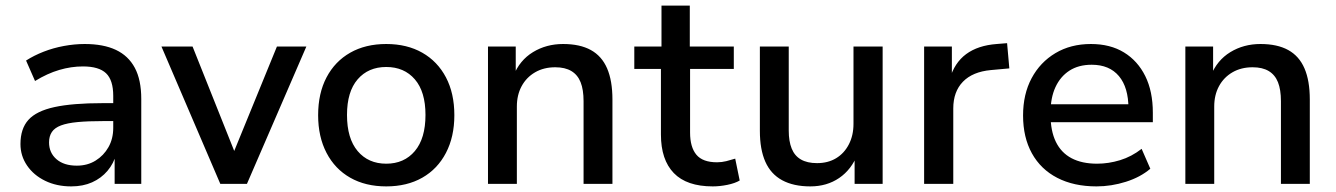

<svg xmlns="http://www.w3.org/2000/svg" viewBox="-20 -656 4765 685"><path d="M234 9Q182 9 141 -11Q100 -31 76.5 -65.5Q53 -100 53 -142Q53 -197 81.5 -228.5Q110 -260 174.5 -274Q239 -288 346 -288H399V-224H348Q294 -224 257 -220.5Q220 -217 197.5 -208.5Q175 -200 165 -185Q155 -170 155 -148Q155 -111 181.5 -88Q208 -65 254 -65Q292 -65 321 -83Q350 -101 367 -131Q384 -161 384 -200V-314Q384 -370 358.5 -394.5Q333 -419 276 -419Q234 -419 191.5 -406.5Q149 -394 105 -367L73 -440Q101 -458 135.5 -471.5Q170 -485 208 -492Q246 -499 282 -499Q349 -499 393.5 -478Q438 -457 461 -414Q484 -371 484 -303V0H389V-108H395Q386 -73 363.5 -46.5Q341 -20 308.5 -5.5Q276 9 234 9Z M766 0 556 -490H667L827 -89H804L968 -490H1073L861 0Z M1358 9Q1284 9 1229.5 -22Q1175 -53 1145 -110.5Q1115 -168 1115 -245Q1115 -323 1145 -380Q1175 -437 1229.5 -468Q1284 -499 1358 -499Q1432 -499 1486.5 -468Q1541 -437 1571 -380Q1601 -323 1601 -245Q1601 -168 1571 -110.5Q1541 -53 1486.5 -22Q1432 9 1358 9ZM1358 -72Q1422 -72 1460 -117Q1498 -162 1498 -246Q1498 -329 1460 -373Q1422 -417 1358 -417Q1294 -417 1256 -373Q1218 -329 1218 -246Q1218 -162 1256 -117Q1294 -72 1358 -72Z M1721 0V-490H1820V-386H1812Q1834 -441 1881.5 -470Q1929 -499 1989 -499Q2049 -499 2088 -477.5Q2127 -456 2146 -412Q2165 -368 2165 -301V0H2062V-295Q2062 -336 2051.5 -362.5Q2041 -389 2018.5 -402.5Q1996 -416 1961 -416Q1920 -416 1889 -398Q1858 -380 1841 -348.5Q1824 -317 1824 -276V0Z M2523 9Q2430 9 2384 -38.5Q2338 -86 2338 -176V-410H2243V-490H2340V-636H2441V-490H2598V-410H2442V-183Q2442 -131 2464.5 -104Q2487 -77 2538 -77Q2555 -77 2571 -81Q2587 -85 2603 -90L2619 -12Q2602 -2 2575 3.5Q2548 9 2523 9Z M2871 9Q2811 9 2770.5 -13Q2730 -35 2710.5 -79Q2691 -123 2691 -189V-490H2794V-190Q2794 -152 2804.5 -126Q2815 -100 2837.5 -87Q2860 -74 2895 -74Q2934 -74 2963 -91.5Q2992 -109 3008.5 -141Q3025 -173 3025 -214V-490H3129V0H3029V-107H3040Q3018 -51 2974 -21Q2930 9 2871 9Z M3277 0V-490H3376V-373H3368Q3385 -432 3427 -463Q3469 -494 3536 -499L3573 -502L3581 -412L3515 -406Q3450 -400 3415.5 -364.5Q3381 -329 3381 -269V0Z M3892 9Q3811 9 3752 -21.5Q3693 -52 3661.5 -109Q3630 -166 3630 -244Q3630 -320 3660.5 -377Q3691 -434 3745.5 -466.5Q3800 -499 3872 -499Q3941 -499 3990 -469Q4039 -439 4066 -384.5Q4093 -330 4093 -254V-220H3710V-284H4022L4006 -269Q4006 -344 3972 -384.5Q3938 -425 3875 -425Q3828 -425 3795.5 -404Q3763 -383 3745.5 -345Q3728 -307 3728 -254V-247Q3728 -189 3747 -150Q3766 -111 3803 -91.5Q3840 -72 3894 -72Q3935 -72 3976 -84.5Q4017 -97 4053 -125L4084 -54Q4049 -24 3997 -7.5Q3945 9 3892 9Z M4209 0V-490H4308V-386H4300Q4322 -441 4369.5 -470Q4417 -499 4477 -499Q4537 -499 4576 -477.5Q4615 -456 4634 -412Q4653 -368 4653 -301V0H4550V-295Q4550 -336 4539.5 -362.5Q4529 -389 4506.5 -402.5Q4484 -416 4449 -416Q4408 -416 4377 -398Q4346 -380 4329 -348.5Q4312 -317 4312 -276V0Z"/></svg>

Font: Nunito Sans 11pt SemiBold
Style: Regular
Weight: 600
Version: Version 3.101;gftools[0.9.27]